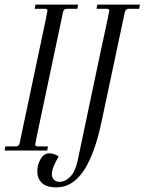

<svg xmlns="http://www.w3.org/2000/svg" viewBox="-31 -650 624 829"><path d="M241 -597 130 -72Q121 -29 121 -26Q121 -18 132 -18H176L173 0H-11L-8 -18H38Q51 -18 54 -33L165 -558Q174 -601 174 -604Q174 -612 163 -612H119L122 -630H306L303 -612H257Q244 -612 241 -597ZM403 -425Q441 -599 441 -604Q441 -612 430 -612H386L389 -630H573L570 -612H525Q512 -612 508 -598L408 -127Q378 16 330 87.5Q282 159 213 159Q169 159 149.5 139.5Q130 120 130 90Q130 61 144.5 36.5Q159 12 180 12Q193 12 204.5 16Q216 20 222 27Q210 45 201.5 66Q193 87 193 102Q193 116 201.5 125.5Q210 135 226 135Q251 135 272.5 113Q294 91 304 45Q322 -38 403 -425Z"/></svg>

Font: Arapey
Style: Italic
Weight: 400
Italic angle: -12°
Designer: Eduardo Rodriguez Tunni
Foundry: Eduardo Rodriguez Tunni
Version: Version 3.000